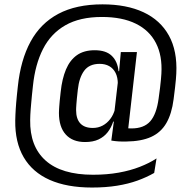

<svg xmlns="http://www.w3.org/2000/svg" viewBox="-20 -685 875 878"><path d="M369 -35.5Q312 -35.5 280.8 -69.8Q249.5 -104.1 249.5 -168.7Q249.5 -174 249.9 -180.6Q250.3 -187.2 250.9 -197.4Q251.6 -207.7 253.1 -224Q254.7 -240.3 257.5 -264.9Q263.8 -324.7 281.7 -367.4Q299.7 -410 331.7 -432.7Q363.8 -455.3 413.1 -455.3Q465.1 -455.3 491.5 -429.4Q517.9 -403.5 522 -359.4H542.1L518.4 -288.3Q518.8 -291.7 518.8 -294.9Q518.8 -298.1 518.8 -301.1Q518.8 -331.2 508.5 -351.6Q498.2 -372 479.6 -382.5Q461 -393 435.7 -393Q388.3 -393 365 -361.6Q341.8 -330.2 335.9 -275.1Q333.1 -250.4 331.5 -234.3Q329.9 -218.1 329.3 -208.1Q328.7 -198.1 328.3 -192.2Q328 -186.2 328 -181.8Q328 -141.2 347.4 -120.5Q366.8 -99.9 404.3 -99.9Q428.8 -99.9 449.1 -110.6Q469.3 -121.3 484 -140.6Q498.7 -159.8 505.7 -185.3L515.7 -128.9H497.7Q488.7 -101.5 472.5 -80.5Q456.3 -59.6 431 -47.5Q405.7 -35.5 369 -35.5ZM561.1 -50.9 489 -42.2 503.1 -148.1 501.8 -161.6 521.7 -332.9 523.5 -345.6 532.1 -442.6 532.5 -446.9H606.2ZM489 -42.2 545 -99.7Q554 -98.9 561.3 -98.3Q568.6 -97.7 581.1 -97.7Q638.3 -97.7 667 -130.3Q695.7 -162.8 705.3 -234.2Q709.4 -261.4 711.9 -283.6Q714.5 -305.8 716 -322.1Q717.5 -338.5 718 -348Q722.9 -430.2 693.1 -488.1Q663.4 -546.1 601.1 -576.7Q538.8 -607.4 446 -607.4Q345 -607.4 278.7 -569.3Q212.4 -531.2 176.6 -460.7Q140.7 -390.2 130.6 -292.3Q127.9 -268.3 126 -249.1Q124.2 -230 122.8 -214.3Q121.4 -198.7 120.3 -185.2Q119.2 -171.8 118.7 -160.1Q118.2 -148.3 118 -136.6Q115.9 -15.7 188.6 49.2Q261.3 114.1 405.5 114.1Q469.5 114.1 523 104.4Q576.5 94.8 619.7 77.8Q663 60.9 695.8 39.4L685.1 105.8Q650.8 125.5 608.9 140.7Q566.9 155.9 515.4 164.2Q463.8 172.6 400.8 172.6Q286 172.6 207.2 137.6Q128.5 102.6 88.4 34.2Q48.3 -34.3 49.7 -134Q49.9 -146.6 50.5 -159.4Q51 -172.2 51.9 -186.1Q52.8 -199.9 54.1 -215.7Q55.4 -231.5 57.3 -249.8Q59.2 -268.1 61.5 -289.4Q74.2 -410.7 119.7 -494.5Q165.2 -578.3 246.8 -621.7Q328.4 -665.1 448.7 -665.1Q558.9 -665.1 636.2 -629Q713.5 -592.8 752.4 -522.4Q791.3 -452.1 786.2 -349Q785.7 -338.2 784.4 -322.5Q783.1 -306.8 780.5 -284.6Q778 -262.5 773.9 -231.4Q765.4 -164.7 740.7 -122.1Q716 -79.5 671.3 -59Q626.5 -38.6 556.7 -37.8Q537.9 -37.4 521.6 -38.4Q505.4 -39.4 489 -42.2Z"/></svg>

Font: Anek Kannada Medium
Style: Regular
Weight: 500
Designer: Vaishnavi Murthy, Maithili Shingre (Kannada) & Yesha Goshar (Latin)
Foundry: Ek Type
Version: Version 1.003